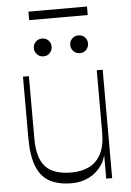

<svg xmlns="http://www.w3.org/2000/svg" viewBox="-59 -916 659 967"><g transform="rotate(-5 270.5 -432.0)"><path d="M265 8Q198 8 154 -15.5Q110 -39 88 -93Q66 -147 66 -240V-548H96V-231Q96 -134 136.5 -90Q177 -46 268 -46Q318 -46 356.5 -64.5Q395 -83 417 -124.5Q439 -166 439 -234L444 -164Q444 -111 419.5 -72.5Q395 -34 354.5 -13Q314 8 265 8ZM439 0V-548H469V0ZM178 -641Q159 -641 146 -654.5Q133 -668 133 -686Q133 -705 146 -718Q159 -731 178 -731Q198 -731 210.5 -718Q223 -705 223 -686Q223 -668 210.5 -654.5Q198 -641 178 -641ZM362 -641Q343 -641 330 -654.5Q317 -668 317 -686Q317 -705 330 -718Q343 -731 362 -731Q382 -731 394.5 -718Q407 -705 407 -686Q407 -668 394.5 -654.5Q382 -641 362 -641ZM122 -829V-872H418V-829Z"/></g></svg>

Font: Savate ExtraLight
Style: Regular
Weight: 200
Designer: Max Esnée
Foundry: Plomb Type
Version: Version 2.000